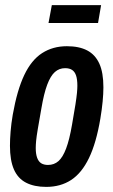

<svg xmlns="http://www.w3.org/2000/svg" viewBox="-20 -720 444 752"><path d="M161 12Q114 12 82 -4.5Q50 -21 34.5 -56.5Q19 -92 19 -149Q19 -174 21.5 -205Q24 -236 30 -271Q47 -367 75 -426Q103 -485 145 -512Q187 -539 242 -539Q290 -539 321.5 -522.5Q353 -506 369 -471Q385 -436 385 -378Q385 -353 382 -322Q379 -291 373 -255Q357 -160 328.5 -101Q300 -42 258.5 -15Q217 12 161 12ZM168 -74Q192 -74 209 -89Q226 -104 239 -138.5Q252 -173 262 -231Q271 -282 275.5 -311Q280 -340 281.5 -356.5Q283 -373 283 -384Q283 -409 278 -424Q273 -439 262.5 -446Q252 -453 235 -453Q212 -453 195 -438Q178 -423 165 -388.5Q152 -354 142 -295Q133 -244 128 -214.5Q123 -185 121.5 -168.5Q120 -152 120 -140Q120 -117 125.5 -102Q131 -87 141.5 -80.5Q152 -74 168 -74ZM170 -630 183 -700H376L364 -630Z"/></svg>

Font: Archivo ExtraCondensed SemiBold
Style: Italic
Weight: 600
Width: 2
Italic angle: -10°
Designer: Hector Gatti
Foundry: Omnibus-Type
Version: Version 2.001